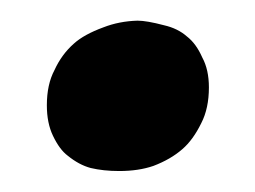

<svg xmlns="http://www.w3.org/2000/svg" viewBox="-20 -430 244 184"><path d="M180.2 -346.2Q180.2 -326.2 172.9 -312Q165 -295.9 154.8 -287.1Q143.6 -277.3 127 -271Q112.8 -266.1 94.2 -266.1Q79.1 -266.1 66.9 -269Q55.7 -272 44.9 -280.8Q37.1 -286.6 30.8 -299.8Q24.9 -312 24.9 -329.1Q24.9 -349.1 32.2 -362.8Q39.1 -377.9 50.8 -388.2Q60.5 -397 79.1 -403.8Q94.2 -409.7 111.8 -410.2Q120.6 -410.2 137.2 -405.8Q150.4 -402.8 159.2 -395Q168 -388.2 173.8 -375Q180.2 -363.3 180.2 -346.2Z"/></svg>

Font: Gentium Basic
Style: Bold
Weight: 700
Designer: J. Victor Gaultney and Annie Olsen
Foundry: SIL International
Version: Version 1.100